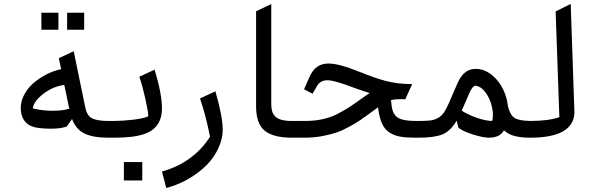

<svg xmlns="http://www.w3.org/2000/svg" viewBox="-20 -687 2969 958"><path d="M314.9 -538.6V-623.5H399.9V-538.6ZM186.5 -538.6V-623.5H271.5V-538.6ZM144 -146Q191.9 -134.3 242.2 -134.3Q292.5 -134.3 320.8 -143.6H325.7L300.8 -263.2Q244.1 -255.9 195.8 -218.5Q147.5 -181.2 144 -146ZM149.4 -274.4Q210 -325.2 285.2 -342.3L273.4 -396.5L347.7 -431.6L405.8 -149.9Q414.1 -108.9 440.2 -96.2Q466.3 -83.5 521 -83.5V0Q444.3 0 401.6 -20.8Q358.9 -41.5 339.4 -93.3L314 -56.6Q287.6 -44.9 234.6 -44.9Q181.6 -44.9 149.9 -53Q118.2 -61 100.8 -85.9Q83.5 -110.8 83.5 -147Q83.5 -183.1 101.8 -216.6Q120.1 -250 149.4 -274.4Z M519.5 -83.5H550.3Q589.4 -83.5 641.4 -89.4Q693.4 -95.2 719.7 -106.4V-108.9Q719.7 -129.4 705.6 -192.9Q691.4 -256.3 675.3 -304.2L751.5 -339.4Q788.1 -218.3 788.1 -146.5Q788.1 -78.1 745.6 -43Q708 -11.7 629.9 -3.9Q595.7 0 550.3 0H519.5Q503.9 0 491.5 -12.7Q479 -25.4 479 -41.5Q479 -57.6 491.5 -70.6Q503.9 -83.5 519.5 -83.5ZM598.1 121.6H689.9V213.4H598.1Z M1091.3 -38.6Q1091.3 -26.4 1090.3 -21.5V-19Q1084 30.3 1057.6 75.7Q1031.2 121.1 991.7 154.8Q911.1 224.1 809.6 251L788.1 168.9Q869.1 146 929.9 100.6Q990.7 55.2 1027.8 -4.9Q1009.8 -100.6 978 -195.8L1054.7 -231.4Q1091.3 -105 1091.3 -38.6Z M1436 -83.5V0Q1344.2 0 1301.5 -34.2Q1258.8 -68.4 1257.8 -152.3V-630.9L1333.5 -666.5V-164.1Q1334 -144 1338.4 -130.1Q1342.8 -116.2 1354 -105.5Q1375.5 -83.5 1436 -83.5Z M1435.5 -83.5H1502.4Q1594.2 -83.5 1661.1 -117.2Q1694.8 -134.3 1718.5 -149.7Q1742.2 -165 1774.2 -188Q1806.2 -210.9 1824.7 -222.7Q1766.6 -241.2 1752.9 -246.6Q1649.4 -286.6 1614 -286.6Q1578.6 -286.6 1562 -258.3L1539.6 -219.2L1497.1 -241.7L1521.5 -296.9Q1537.6 -335.4 1561.3 -352.8Q1585 -370.1 1619.6 -370.1Q1671.9 -370.1 1776.4 -327.6Q1852.5 -296.9 1906.2 -282.7Q1960 -268.6 2024.9 -267.6H2036.6L2002.4 -191.9H1963.9Q1944.8 -191.9 1930.7 -186.5L1934.6 -156.7Q1939.9 -115.7 1965.6 -99.6Q1991.2 -83.5 2054.7 -83.5H2068.8V0H2054.7Q2007.3 0 1978.3 -4.9Q1949.2 -9.8 1924.8 -24.9Q1900.4 -40 1887 -68.6Q1873.5 -97.2 1867.2 -143.6V-152.3Q1856.4 -144.5 1825.4 -121.8Q1794.4 -99.1 1776.6 -86.9Q1758.8 -74.7 1724.4 -55.7Q1689.9 -36.6 1660.4 -26.4Q1630.9 -16.1 1588.9 -8.1Q1546.9 0 1502.4 0H1435.5Q1419.4 0 1406.7 -12.7Q1394 -25.4 1394 -41.5Q1395 -57.6 1407.2 -70.6Q1419.4 -83.5 1435.5 -83.5Z M2435.5 -83.5Q2439.5 -94.2 2439.5 -116.2Q2439.5 -138.2 2430.2 -169.9Q2420.9 -201.7 2400.6 -228.3Q2380.4 -254.9 2354.5 -259.3H2352.1Q2339.4 -259.3 2323.7 -226.6L2283.7 -134.8Q2317.9 -113.3 2360.6 -98.6Q2403.3 -84 2435.5 -83.5ZM2067.9 -83.5Q2106 -83.5 2126.7 -85.9Q2147.5 -88.4 2165.5 -98.4Q2183.6 -108.4 2194.8 -125Q2206.1 -141.6 2219.7 -172.4L2263.7 -273.9Q2294.4 -343.3 2353 -343.3Q2400.4 -343.3 2440.9 -307.1Q2472.7 -278.8 2491.2 -239.5Q2509.8 -200.2 2514.6 -156.7Q2524.9 -114.3 2546.1 -99.4Q2567.4 -84.5 2626.5 -83.5V0Q2581.5 0 2549.6 -7.8Q2517.6 -15.6 2494.6 -36.6Q2482.4 -16.6 2464.1 -8.3Q2445.8 0 2416.5 0Q2387.2 -1 2338.6 -16.4Q2290 -31.7 2267.1 -49.8L2258.8 -85Q2227.5 -32.7 2187.5 -16.4Q2147.5 0 2067.9 0Q2051.8 -1 2039.6 -13.2Q2027.3 -25.4 2027.3 -41.5Q2027.3 -57.6 2039.8 -70.6Q2052.2 -83.5 2067.9 -83.5Z M2626 -83.5Q2717.3 -83.5 2771 -102.5L2752.4 -629.9L2827.6 -667.5L2846.2 -124Q2840.3 0 2626 0Q2610.4 0 2597.4 -12.7Q2584.5 -25.4 2584.5 -41.5Q2585.4 -57.6 2597.9 -70.6Q2610.4 -83.5 2626 -83.5Z"/></svg>

Font: Shahab
Style: Regular
Weight: 400
Designer: Mohammad Saleh Souzanchi
Foundry: http://font-store.ir
Version: Version:0.0.2;RFB:1.2.5;Building:2016-11-27 11:18:45.721916